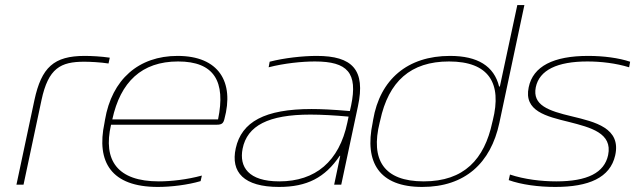

<svg xmlns="http://www.w3.org/2000/svg" viewBox="-20 -730 2511 759"><path d="M313 -486C336 -486 377 -484 409 -479L414 -502C380 -507 341 -509 315 -509C193 -509 144 -464 116 -334L45 0H73L144 -334C171 -461 220 -486 313 -486Z M867 -259C907 -406 845 -509 682 -509C528 -509 422 -416 395 -256L393 -244C360 -89 420 9 604 9C656 9 722 1 773 -14L778 -36C719 -20 656 -13 608 -13C445 -13 386 -95 419 -237H837C857 -237 863 -243 867 -259ZM424 -258C456 -406 540 -487 684 -487C827 -487 873 -408 842 -258Z M1232 -509C1178 -509 1103 -501 1046 -486L1042 -464C1104 -480 1174 -487 1225 -487C1354 -487 1395 -442 1368 -313L1363 -291C1294 -297 1248 -299 1212 -299C1026 -299 935 -248 912 -144C891 -49 944 9 1083 9C1194 9 1265 -28 1323 -114H1325L1301 0H1329L1395 -310C1426 -454 1373 -509 1232 -509ZM939 -142C957 -233 1041 -277 1207 -277C1250 -277 1305 -274 1358 -269L1353 -245C1321 -92 1227 -13 1084 -13C962 -13 925 -70 939 -142Z M1455 -256 1453 -244C1420 -88 1479 9 1649 9C1818 9 1920 -85 1954 -244L2053 -710H2025L1956 -388H1953C1933 -469 1868 -509 1759 -509C1591 -509 1482 -416 1455 -256ZM1481 -246 1483 -254C1516 -408 1603 -487 1755 -487C1913 -487 1965 -401 1928 -254L1926 -246C1895 -101 1815 -13 1655 -13C1497 -13 1444 -98 1481 -246Z M2229 -248C2315 -226 2402 -204 2384 -117C2369 -47 2302 -13 2179 -13C2120 -13 2053 -21 1996 -40L1991 -18C2041 0 2109 9 2175 9C2307 9 2392 -27 2412 -116C2436 -224 2332 -248 2241 -270C2148 -292 2084 -314 2098 -385C2112 -453 2183 -487 2302 -487C2356 -487 2415 -480 2467 -464L2471 -486C2426 -501 2366 -509 2305 -509C2168 -509 2087 -468 2070 -385C2050 -291 2139 -270 2229 -248Z"/></svg>

Font: LT Wave Thin
Style: Italic
Weight: 100
Designer: Daniel Lyons
Version: Version 2.5 (Glyphs App)